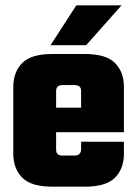

<svg xmlns="http://www.w3.org/2000/svg" viewBox="-20 -702 511 722"><path d="M191 -360V-139Q191 -128 197 -122.5Q203 -117 216 -117H245V0H177Q97 0 63.5 -34Q30 -68 30 -124V-375Q30 -431 63.5 -465Q97 -499 177 -499H244V-382H216Q203 -382 197 -376.5Q191 -371 191 -360ZM285 -227V-360Q285 -371 279 -376.5Q273 -382 260 -382H239V-499H299Q379 -499 412.5 -465Q446 -431 446 -375V-227ZM285 -141V-169H446V-124Q446 -68 412.5 -34Q379 0 299 0H239V-117H260Q273 -117 279 -123.5Q285 -130 285 -141ZM446 -297V-205H71V-297ZM170 -532 267 -682H437L304 -532Z"/></svg>

Font: Teko Variable Light
Style: Regular
Weight: 300
Designer: Manushi Parikh, Jonny Pinhorn
Foundry: Indian Type Foundry
Version: Version 3.000